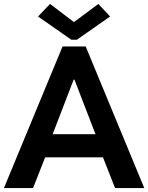

<svg xmlns="http://www.w3.org/2000/svg" viewBox="-21 -956 753 976"><path d="M296.9 -719.7H414.6L712.4 0H564L502.4 -156.2H208.5L147 0H-1ZM353.5 -844.7H356.4L479 -936L538.6 -872.1L369.6 -753.9H341.8L172.4 -872.1L233.4 -936ZM464.4 -273.9 357.4 -551.3H353.5L246.6 -273.9Z"/></svg>

Font: Reddit Sans
Style: Bold
Weight: 700
Designer: Stephen Hutchings
Foundry: Reddit
Version: Version 1.013